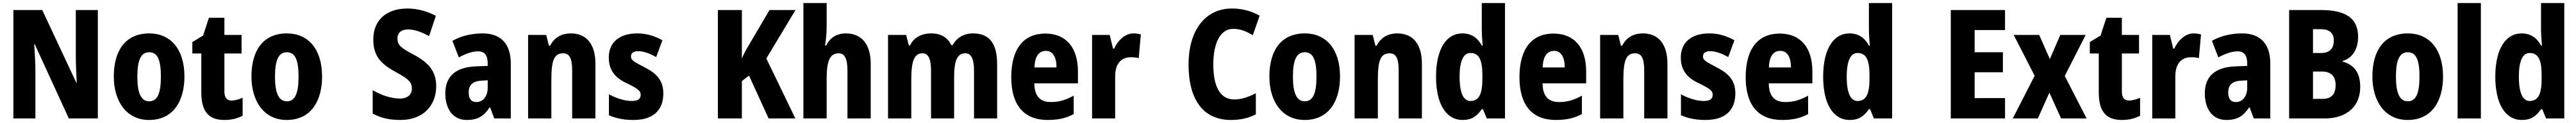

<svg xmlns="http://www.w3.org/2000/svg" viewBox="-20 -780 16956 810"><path d="M624 0V-714H479V-406C479 -361 482 -297 485 -236H482L258 -714H68V0H213V-311C213 -357 210 -422 205 -488H209L433 0Z M1194 -276C1194 -458 1101 -560 963 -560C804 -560 729 -445 729 -276C729 -116 810 10 961 10C1123 10 1194 -118 1194 -276ZM884 -275C884 -383 907 -436 962 -436C1018 -436 1039 -383 1039 -276C1039 -169 1018 -113 962 -113C907 -113 884 -170 884 -275Z M1504 -118C1472 -118 1457 -138 1457 -179V-428H1570V-550H1457V-663H1355L1317 -546L1246 -503V-428H1305V-173C1305 -43 1355 10 1457 10C1505 10 1543 0 1577 -18V-136C1551 -125 1527 -118 1504 -118Z M2100 -276C2100 -458 2007 -560 1869 -560C1710 -560 1635 -445 1635 -276C1635 -116 1716 10 1867 10C2029 10 2100 -118 2100 -276ZM1790 -275C1790 -383 1813 -436 1868 -436C1924 -436 1945 -383 1945 -276C1945 -169 1924 -113 1868 -113C1813 -113 1790 -170 1790 -275Z M2851 -212C2851 -312 2800 -367 2707 -418C2617 -465 2596 -483 2596 -527C2596 -561 2618 -586 2665 -586C2706 -586 2753 -571 2804 -542L2849 -676C2792 -705 2730 -724 2662 -724C2522 -724 2437 -646 2437 -520C2437 -404 2494 -356 2586 -305C2671 -259 2691 -238 2691 -197C2691 -159 2665 -131 2612 -131C2559 -131 2492 -151 2433 -186V-32C2492 -1 2546 10 2617 10C2765 10 2851 -85 2851 -212Z M3157 -560C3080 -560 3012 -542 2958 -511L3000 -402C3048 -428 3091 -442 3127 -442C3168 -442 3190 -417 3190 -363V-346L3113 -343C2982 -338 2911 -280 2911 -165C2911 -67 2958 10 3052 10C3126 10 3165 -16 3203 -73H3206L3233 0H3342V-363C3342 -493 3274 -560 3157 -560ZM3151 -249 3190 -251V-202C3190 -144 3158 -108 3115 -108C3083 -108 3065 -128 3065 -172C3065 -220 3091 -246 3151 -249Z M3737 -560C3674 -560 3628 -532 3601 -479H3593L3575 -550H3456V0H3609V-256C3609 -379 3626 -429 3686 -429C3732 -429 3746 -390 3746 -315V0H3899V-360C3899 -492 3838 -560 3737 -560Z M4346 -165C4346 -252 4300 -297 4224 -336C4147 -376 4133 -385 4133 -409C4133 -431 4150 -443 4181 -443C4218 -443 4261 -426 4299 -404L4340 -515C4286 -544 4235 -560 4175 -560C4058 -560 3987 -502 3987 -401C3987 -319 4027 -269 4103 -233C4183 -195 4197 -180 4197 -156C4197 -128 4178 -115 4139 -115C4091 -115 4033 -134 3988 -159V-21C4038 1 4090 10 4150 10C4278 10 4346 -53 4346 -165Z M5215 0 5024 -395 5216 -714H5045L4913 -490C4892 -455 4874 -423 4863 -394V-714H4705V0H4863V-246L4910 -282L5039 0Z M5421 -612V-760H5268V0H5421V-256C5421 -372 5438 -429 5501 -429C5540 -429 5558 -392 5558 -315V0H5711V-360C5711 -491 5649 -560 5548 -560C5488 -560 5444 -534 5419 -481H5410C5417 -517 5421 -561 5421 -612Z M6385 -560C6323 -560 6278 -532 6250 -483H6241C6220 -528 6179 -560 6110 -560C6043 -560 5993 -531 5970 -481H5962L5944 -550H5825V0H5978V-253C5978 -371 5994 -429 6052 -429C6090 -429 6108 -393 6108 -314V0H6260V-269C6260 -376 6278 -429 6334 -429C6372 -429 6391 -393 6391 -314V0H6543V-359C6543 -496 6490 -560 6385 -560Z M6860 -559C6718 -559 6636 -459 6636 -272C6636 -89 6718 10 6876 10C6946 10 6998 -2 7047 -29V-150C6994 -121 6951 -108 6897 -108C6824 -108 6789 -149 6788 -231H7075V-309C7075 -468 6996 -559 6860 -559ZM6864 -445C6909 -445 6934 -405 6934 -336H6789C6791 -413 6821 -445 6864 -445Z M7440 -560C7383 -560 7337 -511 7313 -460H7306L7284 -550H7168V0H7320V-277C7320 -363 7362 -403 7423 -403C7446 -403 7462 -401 7475 -397L7489 -553C7472 -558 7455 -560 7440 -560Z M8097 -590C8144 -590 8185 -573 8226 -548L8271 -677C8213 -709 8152 -724 8089 -724C7907 -724 7803 -572 7803 -356C7803 -126 7898 10 8082 10C8144 10 8198 -2 8246 -27V-166C8200 -143 8155 -125 8105 -125C8013 -125 7966 -205 7966 -355C7966 -497 8012 -590 8097 -590Z M8800 -276C8800 -458 8707 -560 8569 -560C8410 -560 8335 -445 8335 -276C8335 -116 8416 10 8567 10C8729 10 8800 -118 8800 -276ZM8490 -275C8490 -383 8513 -436 8568 -436C8624 -436 8645 -383 8645 -276C8645 -169 8624 -113 8568 -113C8513 -113 8490 -170 8490 -275Z M9177 -560C9114 -560 9068 -532 9041 -479H9033L9015 -550H8896V0H9049V-256C9049 -379 9066 -429 9126 -429C9172 -429 9186 -390 9186 -315V0H9339V-360C9339 -492 9278 -560 9177 -560Z M9607 10C9667 10 9701 -15 9733 -61H9741L9766 0H9886V-760H9733V-584C9733 -557 9736 -519 9739 -479H9734C9705 -532 9664 -560 9605 -560C9499 -560 9432 -456 9432 -275C9432 -95 9498 10 9607 10ZM9658 -115C9613 -115 9587 -167 9587 -276C9587 -378 9612 -431 9658 -431C9716 -431 9737 -384 9737 -286V-260C9737 -160 9714 -115 9658 -115Z M10205 -559C10063 -559 9981 -459 9981 -272C9981 -89 10063 10 10221 10C10291 10 10343 -2 10392 -29V-150C10339 -121 10296 -108 10242 -108C10169 -108 10134 -149 10133 -231H10420V-309C10420 -468 10341 -559 10205 -559ZM10209 -445C10254 -445 10279 -405 10279 -336H10134C10136 -413 10166 -445 10209 -445Z M10793 -560C10730 -560 10684 -532 10657 -479H10649L10631 -550H10512V0H10665V-256C10665 -379 10682 -429 10742 -429C10788 -429 10802 -390 10802 -315V0H10955V-360C10955 -492 10894 -560 10793 -560Z M11402 -165C11402 -252 11356 -297 11280 -336C11203 -376 11189 -385 11189 -409C11189 -431 11206 -443 11237 -443C11274 -443 11317 -426 11355 -404L11396 -515C11342 -544 11291 -560 11231 -560C11114 -560 11043 -502 11043 -401C11043 -319 11083 -269 11159 -233C11239 -195 11253 -180 11253 -156C11253 -128 11234 -115 11195 -115C11147 -115 11089 -134 11044 -159V-21C11094 1 11146 10 11206 10C11334 10 11402 -53 11402 -165Z M11694 -559C11552 -559 11470 -459 11470 -272C11470 -89 11552 10 11710 10C11780 10 11832 -2 11881 -29V-150C11828 -121 11785 -108 11731 -108C11658 -108 11623 -149 11622 -231H11909V-309C11909 -468 11830 -559 11694 -559ZM11698 -445C11743 -445 11768 -405 11768 -336H11623C11625 -413 11655 -445 11698 -445Z M12155 10C12215 10 12249 -15 12281 -61H12289L12314 0H12434V-760H12281V-584C12281 -557 12284 -519 12287 -479H12282C12253 -532 12212 -560 12153 -560C12047 -560 11980 -456 11980 -275C11980 -95 12046 10 12155 10ZM12206 -115C12161 -115 12135 -167 12135 -276C12135 -378 12160 -431 12206 -431C12264 -431 12285 -384 12285 -286V-260C12285 -160 12262 -115 12206 -115Z M13177 0V-134H12977V-304H13163V-436H12977V-582H13177V-714H12820V0Z M13372 -281 13228 0H13393L13469 -170L13546 0H13714L13570 -280L13708 -550H13541L13472 -391L13402 -550H13234Z M13993 -118C13961 -118 13946 -138 13946 -179V-428H14059V-550H13946V-663H13844L13806 -546L13735 -503V-428H13794V-173C13794 -43 13844 10 13946 10C13994 10 14032 0 14066 -18V-136C14040 -125 14016 -118 13993 -118Z M14418 -560C14361 -560 14315 -511 14291 -460H14284L14262 -550H14146V0H14298V-277C14298 -363 14340 -403 14401 -403C14424 -403 14440 -401 14453 -397L14467 -553C14450 -558 14433 -560 14418 -560Z M14738 -560C14661 -560 14593 -542 14539 -511L14581 -402C14629 -428 14672 -442 14708 -442C14749 -442 14771 -417 14771 -363V-346L14694 -343C14563 -338 14492 -280 14492 -165C14492 -67 14539 10 14633 10C14707 10 14746 -16 14784 -73H14787L14814 0H14923V-363C14923 -493 14855 -560 14738 -560ZM14732 -249 14771 -251V-202C14771 -144 14739 -108 14696 -108C14664 -108 14646 -128 14646 -172C14646 -220 14672 -246 14732 -249Z M15256 -714H15047V0H15281C15426 0 15515 -79 15515 -208C15515 -304 15472 -354 15400 -374V-379C15459 -395 15501 -452 15501 -537C15501 -657 15424 -714 15256 -714ZM15258 -431H15204V-588H15254C15312 -588 15341 -563 15341 -514C15341 -461 15315 -431 15258 -431ZM15204 -309H15263C15325 -309 15353 -275 15353 -221C15353 -161 15327 -129 15267 -129H15204Z M16060 -276C16060 -458 15967 -560 15829 -560C15670 -560 15595 -445 15595 -276C15595 -116 15676 10 15827 10C15989 10 16060 -118 16060 -276ZM15750 -275C15750 -383 15773 -436 15828 -436C15884 -436 15905 -383 15905 -276C15905 -169 15884 -113 15828 -113C15773 -113 15750 -170 15750 -275Z M16309 0V-760H16156V0Z M16579 10C16639 10 16673 -15 16705 -61H16713L16738 0H16858V-760H16705V-584C16705 -557 16708 -519 16711 -479H16706C16677 -532 16636 -560 16577 -560C16471 -560 16404 -456 16404 -275C16404 -95 16470 10 16579 10ZM16630 -115C16585 -115 16559 -167 16559 -276C16559 -378 16584 -431 16630 -431C16688 -431 16709 -384 16709 -286V-260C16709 -160 16686 -115 16630 -115Z"/></svg>

Font: Noto Sans Khmer Condensed ExtraBold
Style: Regular
Weight: 800
Width: 3
Designer: Danh Hong and the Monotype Design Team
Foundry: Monotype Imaging Inc.
Version: Version 2.004